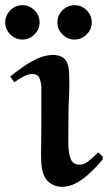

<svg xmlns="http://www.w3.org/2000/svg" viewBox="-46 -704 414 737"><path d="M331.1 -119.1 348.1 -103V-91.8Q329.1 -68.8 304 -44.4Q278.8 -20 250.5 -3.4Q222.2 13.2 191.9 13.2Q173.8 13.2 158 5.6Q142.1 -2 131.8 -15.1Q118.7 -33.2 114.7 -59.1Q110.8 -85 111.8 -131.6Q112.8 -178.2 112.8 -253.9V-371.1Q111.8 -387.2 105.5 -403.6Q99.1 -419.9 78.1 -419.9Q62 -419.9 44.4 -410.4Q26.9 -400.9 8.8 -388.2L-6.8 -410.2Q16.1 -429.2 43.5 -448Q70.8 -466.8 99.9 -480Q128.9 -493.2 158.2 -493.2Q173.3 -493.2 187.3 -487.5Q201.2 -481.9 208 -470.2Q213.9 -460.4 217 -445.3Q220.2 -430.2 220.2 -386.2Q220.2 -356.4 218.5 -325.7Q216.8 -294.9 216.8 -265.1Q216.8 -204.1 216.3 -161.1Q215.8 -118.2 224.9 -95Q233.9 -71.8 259.8 -71.8Q277.8 -71.8 296.9 -87.9Q315.9 -104 331.1 -119.1ZM174.3 -618.2Q174.3 -645 193.8 -664.6Q213.4 -684.1 240.2 -684.1Q267.1 -684.1 286.6 -664.6Q306.2 -645 306.2 -618.2Q306.2 -591.3 286.6 -571.8Q267.1 -552.2 240.2 -552.2Q213.4 -552.2 193.8 -571.8Q174.3 -591.3 174.3 -618.2ZM-25.9 -618.2Q-25.9 -645 -6.3 -664.6Q13.2 -684.1 40 -684.1Q66.9 -684.1 86.4 -664.6Q106 -645 106 -618.2Q106 -591.3 86.4 -571.8Q66.9 -552.2 40 -552.2Q13.2 -552.2 -6.3 -571.8Q-25.9 -591.3 -25.9 -618.2Z"/></svg>

Font: Aref Ruqaa
Style: Bold
Weight: 700
Designer: Abdullah Aref
Version: Version 1.002